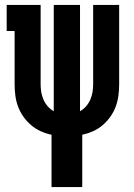

<svg xmlns="http://www.w3.org/2000/svg" viewBox="-20 -550 540 775"><path d="M188 205V-6Q165 -11 144 -20.5Q123 -30 105.5 -45Q88 -60 74.5 -79Q61 -98 53 -119.5Q45 -141 42 -164Q39 -187 39 -210V-425H7V-530H144V-210Q144 -194 146.5 -178.5Q149 -163 155.5 -148Q162 -133 172.5 -121Q183 -109 197 -101V-530H303V-101Q317 -109 327.5 -121Q338 -133 344.5 -148Q351 -163 353.5 -178.5Q356 -194 356 -210V-530H461V-210Q461 -187 458 -164Q455 -141 447 -119.5Q439 -98 425.5 -79Q412 -60 394.5 -45Q377 -30 356 -20.5Q335 -11 312 -6V205Z"/></svg>

Font: Iosevka Slab Extrabold
Style: Regular
Weight: 800
Monospace: yes
Designer: Belleve Invis
Foundry: Belleve Invis
Version: Version 11.1.1; ttfautohint (v1.8.3)